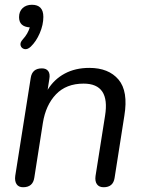

<svg xmlns="http://www.w3.org/2000/svg" viewBox="-20 -780 608 806"><path d="M109 -584Q95 -571 82.5 -574Q70 -577 66.5 -589Q63 -601 76 -615Q97 -638 105 -665Q60 -668 60 -708Q60 -732 75 -746Q90 -760 114 -760Q162 -760 162 -709Q162 -676 147 -641Q132 -606 109 -584ZM77 6Q58 6 49.5 -7Q41 -20 44 -42L109 -453Q115 -493 156 -493Q174 -493 182.5 -481.5Q191 -470 187 -448L180 -403Q207 -447 251.5 -471Q296 -495 355 -495Q436 -495 477.5 -446Q519 -397 502 -294L461 -33Q455 6 415 6Q396 6 387 -6.5Q378 -19 381 -41L421 -294Q443 -429 331 -429Q258 -429 215 -384Q172 -339 160 -264L124 -34Q118 6 77 6Z"/></svg>

Font: Nunito
Style: Italic
Weight: 400
Italic angle: -9°
Designer: Vernon Adams
Foundry: Vernon Adams
Version: Version 3.601; ttfautohint (v1.8.2.53-6de2)